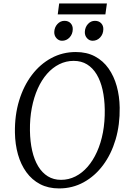

<svg xmlns="http://www.w3.org/2000/svg" viewBox="-20 -1044 727 1074"><path d="M310.5 10Q250 10 204.2 -14Q158.5 -38 127.5 -80.8Q96.5 -123.5 80.5 -180.2Q64.5 -237 63.5 -302.5Q62 -399.5 87 -481.5Q112 -563.5 158.2 -624.5Q204.5 -685.5 267.2 -719.2Q330 -753 404 -753Q465.5 -753 511.2 -728.5Q557 -704 587.2 -661Q617.5 -618 633 -562Q648.5 -506 649.5 -442.5Q651 -346.5 626.8 -264.2Q602.5 -182 556.8 -120.5Q511 -59 448.2 -24.5Q385.5 10 310.5 10ZM321.5 -38Q364 -38 401.8 -57Q439.5 -76 470 -111Q500.5 -146 522.5 -194.8Q544.5 -243.5 555.8 -303.2Q567 -363 566 -431Q565 -491.5 553.8 -541.5Q542.5 -591.5 520.8 -627.8Q499 -664 467 -683.8Q435 -703.5 392 -703.5Q349.5 -703.5 311.8 -684.8Q274 -666 243.5 -631.5Q213 -597 191.2 -548.5Q169.5 -500 158 -440.5Q146.5 -381 147.5 -313Q148.5 -251.5 160 -201Q171.5 -150.5 193.5 -114Q215.5 -77.5 247.5 -57.8Q279.5 -38 321.5 -38ZM327 -816Q309 -816 296 -830.2Q283 -844.5 283.5 -865Q284.5 -891.5 301.2 -909.5Q318 -927.5 340.5 -927.5Q362.5 -927.5 375 -914Q387.5 -900.5 387 -880.5Q386.5 -853 369.2 -834.5Q352 -816 327 -816ZM498 -816Q480 -816 467 -830.2Q454 -844.5 454.5 -865Q455.5 -891.5 471.8 -909.5Q488 -927.5 511 -927.5Q533 -927.5 545.8 -914Q558.5 -900.5 558 -880.5Q557.5 -853 540.2 -834.5Q523 -816 498 -816ZM311 -1024.5H578L569.5 -963.5H303Z"/></svg>

Font: Merriweather Light
Style: Italic
Weight: 300
Italic angle: -7.8°
Designer: Eben Sorkin
Foundry: Eben Sorkin
Version: Version 2.101